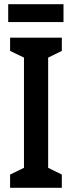

<svg xmlns="http://www.w3.org/2000/svg" viewBox="-20 -893 343 913"><path d="M274 0H28V-63L94 -95V-619L28 -651V-714H274V-651L209 -619V-95L274 -63ZM282 -873V-788H19V-873Z"/></svg>

Font: Noto Sans Kannada ExtraCondensed SemiBold
Style: Regular
Weight: 600
Width: 2
Designer: Jelle Bosma - Monotype Design Team
Foundry: Monotype Imaging Inc.
Version: Version 2.005; ttfautohint (v1.8.4.7-5d5b)